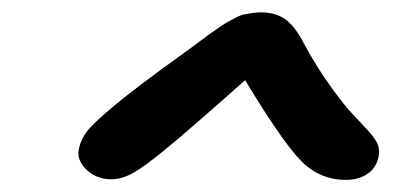

<svg xmlns="http://www.w3.org/2000/svg" viewBox="-20 -738 650 314"><path d="M545.9 -443.8Q502.4 -443.8 471.7 -475.6Q440.9 -507.3 380.9 -606.9Q292.5 -528.3 254.6 -497.1Q216.8 -465.8 198 -455.3Q179.2 -444.8 162.1 -444.8Q137.7 -444.8 121.3 -460.7Q105 -476.6 108.9 -494.1Q111.8 -509.3 122.1 -522.9Q132.3 -536.6 168.9 -566.9Q205.6 -597.2 278.8 -649.9Q287.1 -655.8 301.8 -666.7Q316.4 -677.7 321.8 -681.6Q327.1 -685.5 337.9 -692.9Q348.6 -700.2 353.3 -702.6Q357.9 -705.1 365.7 -709.2Q373.5 -713.4 379.2 -714.4Q384.8 -715.3 392.1 -716.6Q399.4 -717.8 407.2 -717.8Q430.7 -717.8 446.8 -706.3Q462.9 -694.8 478 -665Q498.5 -627.4 520.3 -597.2Q542 -566.9 556.2 -552Q570.3 -537.1 581.5 -524.9Q592.8 -512.7 597.2 -503.2Q601.6 -493.7 599.1 -481.9Q595.7 -463.9 581.3 -453.9Q566.9 -443.8 545.9 -443.8Z"/></svg>

Font: Shantell Sans Irregular Bouncy
Style: Italic
Weight: 500
Italic angle: -11.31°
Designer: Stephen Nixon, Anya Danilova, Shantell Martin
Foundry: Arrow Type
Version: Version 1.006;[9816181b4]